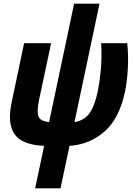

<svg xmlns="http://www.w3.org/2000/svg" viewBox="-20 -784 730 1044"><path d="M171 240 220 9Q145 6 99.5 -19Q54 -44 40 -97.5Q26 -151 46 -240L111 -549H258L193 -244Q179 -177 189 -151Q199 -125 247 -120L383 -764H521L385 -120Q416 -125 439.5 -141Q463 -157 481 -192.5Q499 -228 512 -289Q519 -324 524.5 -369Q530 -414 531.5 -461Q533 -508 530 -549H672Q679 -479 675 -409Q671 -339 660 -287Q629 -139 548 -68.5Q467 2 358 9L309 240Z"/></svg>

Font: Noto Sans Condensed ExtraBold
Style: Italic
Weight: 800
Width: 3
Italic angle: -12°
Designer: Monotype Design Team
Foundry: Monotype Imaging Inc.
Version: Version 2.013; ttfautohint (v1.8.4.7-5d5b)